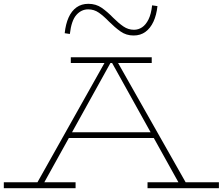

<svg xmlns="http://www.w3.org/2000/svg" viewBox="-27 -986 1167 1006"><path d="M162 -18 530 -673H582L953 -18H915L557 -662H555L198 -18ZM-7 0V-31H369V0ZM310 -263 334 -293H778L800 -263ZM746 0V-31H1120V0ZM344 -656V-686H768V-656ZM673 -800Q634 -800 604 -821.5Q574 -843 544 -873Q516 -902 491 -919.5Q466 -937 435 -937Q399 -937 373 -907.5Q347 -878 339 -808L312 -812Q317 -860 332.5 -894.5Q348 -929 374 -947.5Q400 -966 436 -966Q476 -966 506 -945Q536 -924 566 -893Q594 -865 619.5 -847.5Q645 -830 675 -830Q698 -830 717.5 -843Q737 -856 751 -884Q765 -912 770 -958L798 -954Q793 -907 777 -872.5Q761 -838 735 -819Q709 -800 673 -800Z"/></svg>

Font: BioRhyme SemiExpanded ExtraLight
Style: Regular
Weight: 250
Width: 6
Designer: Aoife Mooney
Foundry: Aoife Mooney Type
Version: Version 1.600;gftools[0.9.33]